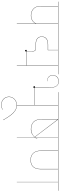

<svg xmlns="http://www.w3.org/2000/svg" viewBox="1064 -1792 984 3153"><g transform="rotate(90 1556.5 -216.0)"><path d="M514 -676H372V0H368V-311Q328 -231 232 -231Q168 -231 123.5 -272Q79 -313 79 -396V-676H8V-680H514ZM368 -676H83V-396Q83 -314 126.5 -274.5Q170 -235 232 -235Q328 -235 368 -318Z M1200 -676H1059V0H1055V-158H825Q825 -144 823 -139Q821 -134 816 -134Q809 -134 804 -140Q799 -146 799 -153Q799 -162 810 -162H821V-248Q821 -285 808.5 -297.5Q796 -310 763 -310H699Q642 -310 611.5 -336Q581 -362 581 -409Q581 -460 614.5 -486.5Q648 -513 716 -513H800V-676H494V-680H1200ZM1055 -676H804V-509H716Q651 -509 618 -483.5Q585 -458 585 -409Q585 -364 614.5 -339Q644 -314 699 -314H763Q798 -314 811.5 -300.5Q825 -287 825 -248V-162H1055Z M1851 -676H1710V0H1706V-294H1422Q1422 -269 1413 -269Q1406 -269 1401 -275.5Q1396 -282 1396 -289Q1396 -298 1407 -298H1418V-535Q1418 -608 1394.5 -646Q1371 -684 1318 -684Q1271 -684 1245 -657.5Q1219 -631 1219 -590Q1219 -547 1246.5 -523.5Q1274 -500 1314 -499V-496Q1273 -497 1244 -521Q1215 -545 1215 -590Q1215 -633 1242 -660.5Q1269 -688 1318 -688Q1422 -688 1422 -535V-298H1706V-676H1493V-680H1851Z M1949 224Q1905 148 1870 102Q1835 56 1795.5 30Q1756 4 1708 4Q1650 4 1611.5 40Q1573 76 1573 129Q1573 183 1610 217.5Q1647 252 1702 252Q1725 252 1746 246Q1767 240 1781 231L1783 234Q1747 256 1702 256Q1645 256 1607 220.5Q1569 185 1569 129Q1569 75 1608.5 37.5Q1648 0 1708 0Q1756 0 1796.5 26Q1837 52 1872.5 98.5Q1908 145 1953 222Z M2245 -312Q2253 -322 2260 -335L2263 -334Q2254 -317 2245 -306V0H2241V-301Q2218 -271 2183 -251Q2148 -231 2101 -231Q2025 -231 1981 -274Q1937 -317 1937 -412V-676H1849V-680H2387V-676H2245ZM2241 -676H1944L2232 -295Q2237 -300 2241 -306ZM2230 -292 1941 -673V-412Q1941 -319 1983.5 -277Q2026 -235 2101 -235Q2177 -235 2230 -292Z M3113 -676H2972V0H2968V-676H2759V-387Q2759 -307 2719.5 -266Q2680 -225 2606 -225Q2538 -225 2496.5 -267.5Q2455 -310 2455 -387V-676H2367V-680H3113ZM2755 -676H2459V-387Q2459 -311 2499 -270Q2539 -229 2606 -229Q2679 -229 2717 -269Q2755 -309 2755 -387Z"/></g></svg>

Font: FiraGO Four
Style: Regular
Weight: 100
Designer: bBox Type
Foundry: bBox Type GmbH
Version: Version 1.001